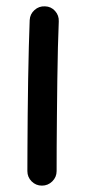

<svg xmlns="http://www.w3.org/2000/svg" viewBox="-20 -540 272 606"><path d="M122.1 -520Q141.1 -519.5 153.8 -505.4Q166.5 -491.2 165.5 -472.2Q164.1 -438.5 162.8 -390.1Q161.6 -341.8 160.9 -286.9Q160.2 -231.9 159.7 -177.7Q159.2 -123.5 158.9 -77.1Q158.7 -30.8 158.7 0Q158.7 19 145 32.5Q131.3 45.9 112.3 45.9Q93.3 45.9 79.8 32.5Q66.4 19 66.4 0Q66.4 -30.8 66.7 -77.4Q66.9 -124 67.4 -178.5Q67.9 -232.9 68.8 -288.1Q69.8 -343.3 71 -392.3Q72.3 -441.4 73.7 -476.6Q74.7 -495.6 88.9 -508.3Q103 -521 122.1 -520Z"/></svg>

Font: Mikhak-FD Medium
Style: Regular
Weight: 500
Designer: Amin Abedi
Version: Version 3.2